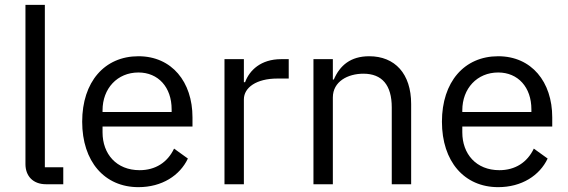

<svg xmlns="http://www.w3.org/2000/svg" viewBox="-20 -760 2345 792"><path d="M241 0V-70H165V-740H85V-83C85 -35 115 0 170 0Z M551 12C648 12 722 -36 755 -106L698 -147C671 -90 621 -58 556 -58C460 -58 403 -125 403 -214V-238H774V-276C774 -422 689 -528 551 -528C411 -528 319 -422 319 -258C319 -94 411 12 551 12ZM551 -461C633 -461 688 -400 688 -309V-298H403V-305C403 -395 464 -461 551 -461Z M986 0V-350C986 -399 1038 -436 1124 -436H1171V-516H1140C1056 -516 1009 -470 991 -421H986V-516H906V0Z M1353 0V-358C1353 -424 1415 -456 1479 -456C1556 -456 1596 -409 1596 -317V0H1676V-331C1676 -456 1609 -528 1503 -528C1426 -528 1382 -490 1357 -432H1353V-516H1273V0Z M2035 12C2132 12 2206 -36 2239 -106L2182 -147C2155 -90 2105 -58 2040 -58C1944 -58 1887 -125 1887 -214V-238H2258V-276C2258 -422 2173 -528 2035 -528C1895 -528 1803 -422 1803 -258C1803 -94 1895 12 2035 12ZM2035 -461C2117 -461 2172 -400 2172 -309V-298H1887V-305C1887 -395 1948 -461 2035 -461Z"/></svg>

Font: IBM Plex Arabic
Style: Regular
Weight: 400
Designer: Mike Abbink, Paul van der Laan, Pieter van Rosmalen, Wael Morcos, Khajak Apelian
Foundry: Bold Monday
Version: Version 1.0